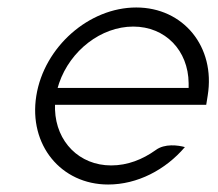

<svg xmlns="http://www.w3.org/2000/svg" viewBox="-20 -482 583 513"><path d="M77 -226C56 -95 143 11 269 11C347 11 422 -28 474 -89C456 -94 420 -99 396 -81C361 -56 321 -40 277 -40C192 -40 130 -103 127 -189V-202H531L535 -227C556 -357 470 -462 344 -462C218 -462 98 -357 77 -226ZM134 -247 138 -260C168 -347 250 -411 336 -411C422 -411 483 -347 484 -260V-247Z"/></svg>

Font: Charger Sport
Style: ExLitObl
Weight: 200
Designer: Jasper
Foundry: Cannot Into Space Fonts
Version: Version 1.1